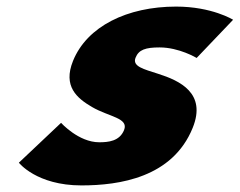

<svg xmlns="http://www.w3.org/2000/svg" viewBox="-20 -548 728 583"><path d="M514.8 -528C366.3 -528 244.1 -468 201.7 -363C170.6 -286 213.3 -250 259.5 -223C311.2 -193 371.6 -190 356.7 -153C342.9 -119 308.7 -116 281.2 -116C218.5 -116 165.4 -175 165.4 -175L37.3 -54C37.3 -54 90.8 15 227.2 15C342.7 15 504.2 -9 565.2 -160C607.6 -265 526.2 -303 459.9 -324C417.1 -338 380.7 -346 391.7 -373C401.3 -397 421.8 -404 464.7 -404C524.1 -404 577.1 -372 577.1 -372L687.8 -488C687.8 -488 623.7 -528 514.8 -528Z"/></svg>

Font: Hussar
Style: BdWideOblFour
Weight: 700
Foundry: Cannot Into Space Fonts
Version: Version 2.00